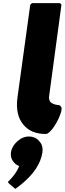

<svg xmlns="http://www.w3.org/2000/svg" viewBox="-20 -852 415 1231"><path d="M292 -1 300 -8C334 -37 388 -145 372 -167L371 -169H370L365 -174C362 -178 359 -178 359 -178C351 -179 322 -180 303 -198C297 -207 292 -218 295 -236L374 -822L365 -832H185L174 -822L92 -227C82 -153 95 -94 129 -54L135 -47C165 -12 212 7 274 7C280 7 287 3 292 -1ZM96 50 88 57C69 74 54 99 50 125C47 148 53 170 66 185L72 192C81 202 90 207 103 213C83 264 43 302 34 311L30 315L39 326L78 359L81 357C96 346 111 335 126 322L134 315C190 266 241 201 252 125C256 99 250 74 235 57L229 50C214 33 191 23 165 23C140 23 115 33 96 50Z"/></svg>

Font: Hussar Woodtype
Style: UltraObl
Weight: 900
Foundry: Cannot Into Space Fonts
Version: Version 1.07